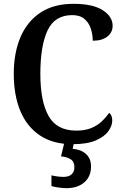

<svg xmlns="http://www.w3.org/2000/svg" viewBox="-20 -744 645 1004"><path d="M359 10Q257 10 188.5 -36Q120 -82 86 -164.5Q52 -247 52 -358Q52 -467 87 -549.5Q122 -632 191.5 -678Q261 -724 364 -724Q466 -724 517.5 -690.5Q569 -657 569 -609Q569 -575 541.5 -553Q514 -531 465 -531Q465 -563 455 -594Q445 -625 421.5 -645Q398 -665 358 -665Q266 -665 228.5 -584.5Q191 -504 191 -358Q191 -214 234 -137.5Q277 -61 379 -61Q425 -61 457.5 -74.5Q490 -88 512.5 -109.5Q535 -131 551 -154Q567 -141 567 -113Q567 -87 547 -58.5Q527 -30 481.5 -10Q436 10 359 10ZM327 240Q312 240 289 237Q266 234 249 229V173Q285 181 312 181Q339 181 354 168Q369 155 369 130Q369 101 349 88.5Q329 76 299 74L319 -9H369L360 34Q405 38 430.5 62Q456 86 456 126Q456 179 421 209.5Q386 240 327 240Z"/></svg>

Font: Noto Serif Tamil SemiCondensed SemiBold
Style: Italic
Weight: 600
Width: 4
Italic angle: -12°
Designer: Indian Type Foundry, Tom Grace, and the Monotype Design Team
Foundry: Monotype Imaging Inc.
Version: Version 2.003; ttfautohint (v1.8.4.7-5d5b)